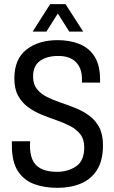

<svg xmlns="http://www.w3.org/2000/svg" viewBox="-20 -891 547 923"><path d="M137 -739 221 -871H295L380 -739H313L258 -826L203 -739ZM256 12Q194 12 144.5 -6Q95 -24 66 -68.5Q37 -113 37 -193Q37 -198 37 -202.5Q37 -207 37 -212H125Q125 -207 124.5 -202Q124 -197 124 -192Q124 -124 156.5 -94.5Q189 -65 254 -65Q307 -65 346 -91.5Q385 -118 385 -183Q385 -221 366.5 -245Q348 -269 318.5 -284.5Q289 -300 253 -312.5Q217 -325 181 -339.5Q145 -354 115.5 -375.5Q86 -397 67.5 -430Q49 -463 49 -514Q49 -607 107 -652.5Q165 -698 257 -698Q317 -698 363 -679Q409 -660 435 -618.5Q461 -577 461 -510V-494H374V-511Q374 -563 345 -592.5Q316 -622 260 -622Q205 -622 172 -598Q139 -574 139 -523Q139 -486 157.5 -463Q176 -440 205.5 -425Q235 -410 271 -398Q307 -386 343 -371.5Q379 -357 409 -335Q439 -313 457 -279Q475 -245 475 -193Q475 -120 447 -75Q419 -30 369.5 -9Q320 12 256 12Z"/></svg>

Font: Archivo Condensed
Style: Regular
Weight: 400
Width: 3
Designer: Hector Gatti
Foundry: Omnibus-Type
Version: Version 2.001; ttfautohint (v1.8.3)